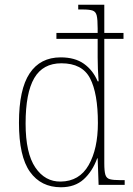

<svg xmlns="http://www.w3.org/2000/svg" viewBox="-20 -780 562 810"><path d="M237 10Q153 10 106.5 -55Q60 -120 60 -262Q60 -403 105 -470.5Q150 -538 236 -538Q296 -538 334 -511Q372 -484 392 -437H396Q394 -463 393 -489Q392 -515 392 -538V-616H218V-641H392V-660Q392 -698 388 -714.5Q384 -731 370.5 -735.5Q357 -740 329 -740H310V-760H420V-641H501V-616H420V-91Q420 -58 424.5 -43Q429 -28 443.5 -24Q458 -20 489 -20H506V0H396L392 -112H390Q370 -57 333 -23.5Q296 10 237 10ZM236 -14Q315 -15 354 -83.5Q393 -152 393 -261Q393 -386 360 -449.5Q327 -513 239 -513Q161 -513 124.5 -450.5Q88 -388 88 -259Q88 -134 129 -73.5Q170 -13 236 -14Z"/></svg>

Font: Noto Serif Hebrew SemiCondensed Thin
Style: Regular
Weight: 100
Width: 4
Designer: Monotype Design Team
Foundry: Monotype Imaging Inc.
Version: Version 2.004; ttfautohint (v1.8.4.7-5d5b)